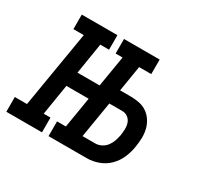

<svg xmlns="http://www.w3.org/2000/svg" viewBox="-159 -682 876 835"><g transform="rotate(30 279.0 -265.0)"><path d="M243 -457V-530H422V-457ZM-42 0V-74H19L83 -457H31V-530H210V-457H166L141 -302H294L281 -228H128L103 -74H137V0ZM170 0V-74H349V0ZM202 0 290 -530H373L340 -328H393Q416 -328 437.5 -323.5Q459 -319 476 -307Q493 -295 504.5 -277Q516 -259 521 -238.5Q526 -218 525.5 -195.5Q525 -173 521 -150Q517 -122 505 -93.5Q493 -65 471 -43Q449 -21 420 -10.5Q391 0 362 0ZM298 -74H362Q377 -74 392 -81.5Q407 -89 417 -102.5Q427 -116 432 -131Q437 -146 440 -162Q442 -177 442.5 -193Q443 -209 438 -223Q433 -237 421 -246Q409 -255 393 -255H328Z"/></g></svg>

Font: Iosevka Slab Extended Oblique
Style: Regular
Weight: 400
Width: 7
Italic angle: -9°
Monospace: yes
Designer: Belleve Invis
Foundry: Belleve Invis
Version: Version 11.1.0; ttfautohint (v1.8.3)